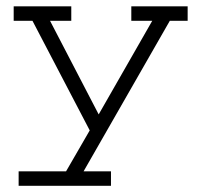

<svg xmlns="http://www.w3.org/2000/svg" viewBox="-20 -440 626 609"><path d="M23.4 -419.9H206.1V-374H138.7L293 -77.1L462.9 -374H396.5V-419.9H575.2V-374H518.6L245.1 103.5H332V149.4H39.1V103.5H189.5L264.6 -26.4L83 -374H23.4Z"/></svg>

Font: Thabit
Style: Regular
Weight: 500
Designer: Regenerated by Nadim Shaikli
Foundry: MAK Alagha
Version: 0.01